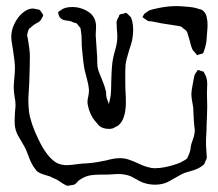

<svg xmlns="http://www.w3.org/2000/svg" viewBox="-20 -559 714 630"><path d="M470 -525Q477 -528 502 -533Q531 -539 560 -539Q571 -539 593 -537Q619 -535 631 -530Q641 -528 643 -526Q646 -525 650 -520Q654 -515 656 -511Q657 -508 658 -504Q659 -500 659 -498Q661 -492 661 -478Q661 -465 660 -458L657 -420Q653 -400 649 -391Q649 -390 648 -387.5Q647 -385 646 -384Q645 -383 632 -380Q630 -378 627 -378Q625 -379 623 -383L613 -394Q607 -405 603 -424L597 -444Q595 -453 592 -457Q590 -460 586.5 -462Q583 -464 581 -466Q576 -471 574 -472L564 -474L539 -478Q514 -481 477 -489Q469 -489 466 -490Q463 -492 460 -494Q457 -496 454 -498Q453 -499 451 -500Q449 -501 448 -503Q447 -504 454 -514Q457 -516 461 -519Q465 -522 470 -525ZM171 -518Q171 -521 179 -525Q191 -536 218 -536Q242 -536 264 -524Q286 -512 292 -492Q296 -481 295 -465.5Q294 -450 294 -444L298 -384Q299 -375 299 -362Q299 -349 300 -340Q302 -328 307 -316.5Q312 -305 313 -302L322 -279Q327 -263 328 -258Q328 -254 328.5 -246Q329 -238 332 -232L336 -221Q337 -220 336.5 -219Q336 -218 337 -218Q338 -218 338 -221L341 -234Q344 -246 344.5 -263.5Q345 -281 345 -289Q345 -297 346 -318.5Q347 -340 349 -356Q352 -375 356 -388Q365 -417 365 -437Q365 -447 364 -456.5Q363 -466 363 -476Q363 -478 362.5 -482Q362 -486 363 -489Q364 -495 370 -505Q370 -508 372 -510Q373 -512 378 -513Q383 -514 385 -514Q391 -517 394 -517Q396 -516 404 -508Q410 -502 410 -502Q411 -500 414 -489Q417 -476 417 -461Q417 -452 415 -436Q414 -426 410 -413.5Q406 -401 404 -395Q394 -363 392 -347Q391 -334 391 -308Q391 -272 392 -255Q393 -245 393 -225Q393 -210 392 -203Q388 -165 370 -149Q367 -146 364.5 -145Q362 -144 360 -143Q358 -142 355.5 -140.5Q353 -139 351 -138Q343 -136 338 -136Q319 -136 307 -145Q304 -147 302 -150Q300 -153 298 -155Q281 -172 272 -199Q267 -217 267 -223Q267 -234 270 -244Q272 -256 272 -264Q271 -279 265.5 -299Q260 -319 258 -328Q253 -352 249 -400Q248 -408 248 -424Q248 -444 246 -454L244 -467Q243 -469 241.5 -470Q240 -471 239 -473Q237 -475 235 -478Q233 -481 230 -483L222 -485Q213 -490 204 -491Q201 -491 195.5 -492Q190 -493 187 -494Q180 -497 175 -504Q175 -505 172.5 -510.5Q170 -516 171 -518ZM656 -83Q656 -75 657 -66.5Q658 -58 658 -51Q658 -49 658.5 -46Q659 -43 658 -40Q658 -38 656.5 -35Q655 -32 654 -30Q651 -22 650 -20L641 -13Q630 -5 613.5 0Q597 5 590 7Q579 10 554 25L531 38Q512 47 489 47Q467 47 446 39Q437 35 426 28.5Q415 22 408 19Q390 12 368 12Q358 12 348.5 13Q339 14 330 14Q325 14 308.5 14Q292 14 278 16Q258 19 239 33Q236 35 231.5 40.5Q227 46 223 47Q220 48 214.5 48.5Q209 49 206 50Q206 50 204 50.5Q202 51 201 50Q199 50 196 48.5Q193 47 191 46Q185 43 176 36.5Q167 30 161 28Q147 21 144 20Q138 18 124.5 14Q111 10 103 4Q100 2 98.5 -0.5Q97 -3 96 -4Q83 -19 72 -51L64 -71L51 -94Q37 -116 33 -128Q28 -142 28 -162Q28 -174 29 -189Q30 -204 31 -212Q31 -228 28 -241Q27 -246 26 -255.5Q25 -265 25 -272Q25 -282 27 -302Q29 -324 29 -335Q29 -355 23 -393Q22 -401 19.5 -414.5Q17 -428 17 -438Q17 -469 38 -499Q47 -512 60.5 -521.5Q74 -531 88 -531Q91 -531 99 -529Q101 -529 105.5 -528Q110 -527 111 -525Q113 -524 115 -520.5Q117 -517 118 -516Q119 -515 120 -513Q121 -511 122 -508L118 -501Q117 -499 115.5 -496Q114 -493 111 -490Q108 -487 105 -485.5Q102 -484 100 -483Q92 -479 82 -470Q81 -468 79 -467.5Q77 -467 76 -465Q72 -460 69 -445Q69 -440 71 -434Q72 -425 76 -402Q78 -384 78 -376Q78 -346 76 -288Q76 -279 74.5 -260.5Q73 -242 73 -228Q73 -216 75 -194Q80 -156 105 -104Q135 -40 169 -23Q184 -17 199 -17Q212 -17 238 -21Q256 -23 265 -23Q289 -25 299 -27Q301 -27 330 -33Q355 -40 373 -40Q388 -40 400.5 -36Q413 -32 431 -24Q451 -14 468 -10Q477 -7 488 -7Q520 -7 563 -22Q572 -25 587 -34L594 -39L597 -46Q601 -54 602 -58Q604 -63 605 -69.5Q606 -76 606 -79Q608 -88 612.5 -100Q617 -112 618 -120Q620 -131 618 -142Q618 -147 617 -152.5Q616 -158 616 -163L614 -206Q613 -214 610.5 -227Q608 -240 608 -250Q608 -260 611 -274.5Q614 -289 615 -297Q616 -301 617 -307Q618 -313 620 -316L626 -325Q628 -329 629 -329H630Q634 -329 640 -326L648 -324L652 -316Q657 -307 657 -305Q660 -296 660 -284L659 -253L660 -209L659 -174L658 -150Q658 -134 656 -102Z"/></svg>

Font: Rubik-Burned
Style: Regular
Weight: 400
Designer: NaN (generative design), Hubert & Fischer (Rubik source font outlines)
Foundry: NaN, Hubert & Fischer
Version: Version 1.000